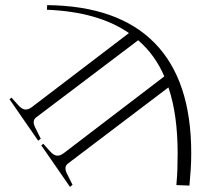

<svg xmlns="http://www.w3.org/2000/svg" viewBox="-20 -552 816 749"><path d="M253 177 141 15 149 9 174 37Q188 53 200.5 55Q213 57 228 46L621 -254Q585 -338 519 -395L121 -94Q104 -81 117 -55L139 -11L129 -3L17 -165L25 -171L50 -143Q64 -127 76.5 -125Q89 -123 104 -134L483 -423Q363 -506 163 -514L164 -532Q442 -529 584 -383.5Q726 -238 726 45Q726 65 725.5 77.5Q725 90 724 109.5Q723 129 719 172L668 170Q671 136 672 109.5Q673 83 673 47Q673 -106 637 -211L245 86Q228 99 241 125L263 169Z"/></svg>

Font: Display Extralight
Style: Regular
Weight: 200
Designer: Latin by Veronika Burian and Jose Scaglione. Greek by Irene Vlachou. Cyrillic by Vera Evstafieva.
Foundry: TypeTogether
Version: Version 3.002